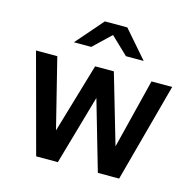

<svg xmlns="http://www.w3.org/2000/svg" viewBox="-106 -833 948 941"><g transform="rotate(15 368.0 -363.0)"><path d="M158 0 23 -501H131L219 -148L323 -501H418L521 -148L609 -501H714L579 0H471L369 -353L268 0ZM456 -588 368 -672 280 -588H192L312 -726H426L546 -588Z"/></g></svg>

Font: Red Hat Text Medium
Style: Regular
Weight: 500
Designer: Pentagram, MCKL
Foundry: Pentagram, MCKL
Version: Version 1.023